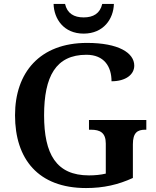

<svg xmlns="http://www.w3.org/2000/svg" viewBox="-20 -941 789 971"><path d="M403 -771C504 -771 554 -846 556 -921H497C486 -873 452 -853 403 -853C354 -853 320 -873 309 -921H251C253 -846 302 -771 403 -771ZM415 10C504 10 578 -7 652 -41V-211C652 -270 675 -285 714 -285H720V-334H430V-285H440C486 -285 515 -270 515 -215V-63C490 -57 460 -54 430 -54C264 -54 203 -162 203 -358C203 -554 262 -664 417 -664C507 -664 544 -604 544 -530C616 -530 659 -564 659 -609C659 -674 579 -724 420 -724C181 -724 56 -574 56 -358C56 -137 173 10 415 10Z"/></svg>

Font: Noto Serif Ethiopic SemiBold
Style: Regular
Weight: 600
Designer: Monotype Design Team
Foundry: Monotype Imaging Inc.
Version: Version 2.102